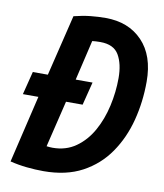

<svg xmlns="http://www.w3.org/2000/svg" viewBox="-80 -767 721 842"><g transform="rotate(10 280.0 -346.5)"><path d="M170 8Q134 8 95.5 4Q57 0 21 -9L92 -309H23L49 -412H116L182 -684Q222 -694 256 -697.5Q290 -701 323 -701Q425 -701 486.5 -637Q548 -573 548 -457Q548 -367 526.5 -284Q505 -201 459.5 -135Q414 -69 342.5 -30.5Q271 8 170 8ZM192 -100Q251 -100 295 -131Q339 -162 367.5 -213Q396 -264 410 -326.5Q424 -389 424 -451Q424 -514 401 -553.5Q378 -593 318 -593Q307 -593 298.5 -592.5Q290 -592 282 -591L240 -412H315L289 -309H215L165 -102Q171 -101 179.5 -100.5Q188 -100 192 -100Z"/></g></svg>

Font: Ubuntu Sans Mono SemiBold
Style: Italic
Weight: 600
Italic angle: -13.5°
Monospace: yes
Designer: Dalton Maag Ltd
Foundry: Dalton Maag Ltd
Version: Version 1.006